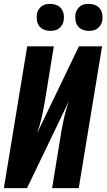

<svg xmlns="http://www.w3.org/2000/svg" viewBox="-20 -975 552 995"><path d="M0 0 121 -735H259L211 -441Q204 -402 195 -362.5Q186 -323 172 -284L389 -735H509L388 0H250L298 -294Q305 -333 314 -372.5Q323 -412 337 -451L120 0ZM441 -815Q424 -815 408.5 -821Q393 -827 383.5 -839.5Q374 -852 371.5 -868.5Q369 -885 371 -902Q373 -914 379.5 -924.5Q386 -935 395.5 -942.5Q405 -950 417 -952.5Q429 -955 440 -955Q457 -955 472.5 -949Q488 -943 497.5 -930.5Q507 -918 510 -901.5Q513 -885 510 -868Q508 -856 501.5 -845.5Q495 -835 485.5 -827.5Q476 -820 464 -817.5Q452 -815 441 -815ZM241 -815Q224 -815 208.5 -821Q193 -827 183.5 -839.5Q174 -852 171.5 -868.5Q169 -885 171 -902Q173 -914 179.5 -924.5Q186 -935 195.5 -942.5Q205 -950 217 -952.5Q229 -955 240 -955Q257 -955 272.5 -949Q288 -943 297.5 -930.5Q307 -918 310 -901.5Q313 -885 310 -868Q308 -856 301.5 -845.5Q295 -835 285.5 -827.5Q276 -820 264 -817.5Q252 -815 241 -815Z"/></svg>

Font: Iosevka Curly Heavy
Style: Italic
Weight: 900
Italic angle: -9°
Monospace: yes
Designer: Belleve Invis
Foundry: Belleve Invis
Version: Version 22.1.2; ttfautohint (v1.8.4)